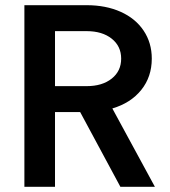

<svg xmlns="http://www.w3.org/2000/svg" viewBox="-20 -720 657 740"><path d="M565 -494Q565 -424 524.5 -373.5Q484 -323 413 -302L577 0H444L289 -288H192V0H74V-700H314Q388 -700 445 -674.5Q502 -649 533.5 -602Q565 -555 565 -494ZM447 -494Q447 -542 410.5 -571Q374 -600 314 -600H192V-388H314Q374 -388 410.5 -417Q447 -446 447 -494Z"/></svg>

Font: MedMera Sans Semibold
Style: Regular
Weight: 600
Designer: Kasper Nordkvist
Foundry: UNCUT.wtf
Version: Version 1.300